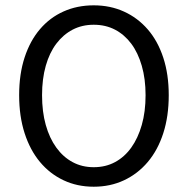

<svg xmlns="http://www.w3.org/2000/svg" viewBox="-20 -688 704 720"><path d="M331.5 12.2Q269.5 12.2 218.3 -12Q167 -36.1 129.9 -80.6Q92.8 -125 72.3 -188.5Q51.8 -252 51.8 -331.1Q51.8 -410.2 72.3 -472.7Q92.8 -535.2 129.9 -578.6Q167 -622.1 218.3 -645Q269.5 -668 331.5 -668Q393.6 -668 445.1 -644.5Q496.6 -621.1 534.2 -577.6Q571.8 -534.2 592.3 -471.7Q612.8 -409.2 612.8 -331.1Q612.8 -252 592.3 -188.5Q571.8 -125 534.2 -80.6Q496.6 -36.1 445.1 -12Q393.6 12.2 331.5 12.2ZM331.5 -61Q376 -61 411.4 -80.1Q446.8 -99.1 472.2 -134.5Q497.6 -169.9 511.7 -219.5Q525.9 -269 525.9 -331.1Q525.9 -392.1 511.7 -441.2Q497.6 -490.2 472.2 -524.2Q446.8 -558.1 411.4 -576.7Q376 -595.2 331.5 -595.2Q287.6 -595.2 252.2 -576.7Q216.8 -558.1 191.2 -524.2Q165.5 -490.2 151.6 -441.2Q137.7 -392.1 137.7 -331.1Q137.7 -269 151.6 -219.5Q165.5 -169.9 191.2 -134.5Q216.8 -99.1 252.2 -80.1Q287.6 -61 331.5 -61Z"/></svg>

Font: Pyidaungsu
Style: Regular
Weight: 400
Designer: Sun Tun
Foundry: MCF
Version: Version 2.053; ttfautohint (v1.8.2)